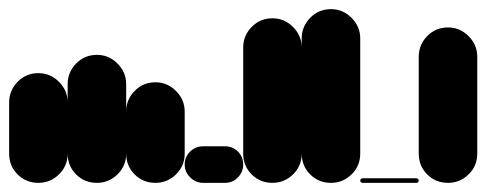

<svg xmlns="http://www.w3.org/2000/svg" viewBox="-20 -400 1064 420"><path d="M0 -64H128V-176H0ZM64 -128Q37 -128 18.5 -109Q0 -90 0 -64Q0 -37 18.5 -18.5Q37 0 64 0Q90 0 109 -18.5Q128 -37 128 -64Q128 -90 109 -109Q90 -128 64 -128ZM64 -240Q37 -240 18.5 -221Q0 -202 0 -176Q0 -149 18.5 -130.5Q37 -112 64 -112Q90 -112 109 -130.5Q128 -149 128 -176Q128 -202 109 -221Q90 -240 64 -240Z M128 -64H256V-216H128ZM192 -128Q165 -128 146.5 -109Q128 -90 128 -64Q128 -37 146.5 -18.5Q165 0 192 0Q218 0 237 -18.5Q256 -37 256 -64Q256 -90 237 -109Q218 -128 192 -128ZM192 -280Q165 -280 146.5 -261Q128 -242 128 -216Q128 -189 146.5 -170.5Q165 -152 192 -152Q218 -152 237 -170.5Q256 -189 256 -216Q256 -242 237 -261Q218 -280 192 -280Z M256 -64H384V-156H256ZM320 -128Q293 -128 274.5 -109Q256 -90 256 -64Q256 -37 274.5 -18.5Q293 0 320 0Q346 0 365 -18.5Q384 -37 384 -64Q384 -90 365 -109Q346 -128 320 -128ZM320 -220Q293 -220 274.5 -201Q256 -182 256 -156Q256 -129 274.5 -110.5Q293 -92 320 -92Q346 -92 365 -110.5Q384 -129 384 -156Q384 -182 365 -201Q346 -220 320 -220Z M424 -80Q408 -80 396 -68.5Q384 -57 384 -40Q384 -24 396 -12Q408 0 424 0H472Q489 0 500.5 -12Q512 -24 512 -40Q512 -57 500.5 -68.5Q489 -80 472 -80Z M512 -64H640V-296H512ZM576 -128Q549 -128 530.5 -109Q512 -90 512 -64Q512 -37 530.5 -18.5Q549 0 576 0Q602 0 621 -18.5Q640 -37 640 -64Q640 -90 621 -109Q602 -128 576 -128ZM576 -360Q549 -360 530.5 -341Q512 -322 512 -296Q512 -269 530.5 -250.5Q549 -232 576 -232Q602 -232 621 -250.5Q640 -269 640 -296Q640 -322 621 -341Q602 -360 576 -360Z M640 -64H768V-316H640ZM704 -128Q677 -128 658.5 -109Q640 -90 640 -64Q640 -37 658.5 -18.5Q677 0 704 0Q730 0 749 -18.5Q768 -37 768 -64Q768 -90 749 -109Q730 -128 704 -128ZM704 -380Q677 -380 658.5 -361Q640 -342 640 -316Q640 -289 658.5 -270.5Q677 -252 704 -252Q730 -252 749 -270.5Q768 -289 768 -316Q768 -342 749 -361Q730 -380 704 -380Z M773 -10Q771 -10 769.5 -8.5Q768 -7 768 -5Q768 -3 769.5 -1.5Q771 0 773 0H891Q893 0 894.5 -1.5Q896 -3 896 -5Q896 -7 894.5 -8.5Q893 -10 891 -10Z M896 -64H1024V-276H896ZM960 -128Q933 -128 914.5 -109Q896 -90 896 -64Q896 -37 914.5 -18.5Q933 0 960 0Q986 0 1005 -18.5Q1024 -37 1024 -64Q1024 -90 1005 -109Q986 -128 960 -128ZM960 -340Q933 -340 914.5 -321Q896 -302 896 -276Q896 -249 914.5 -230.5Q933 -212 960 -212Q986 -212 1005 -230.5Q1024 -249 1024 -276Q1024 -302 1005 -321Q986 -340 960 -340Z"/></svg>

Font: Wavefont
Style: Bold
Weight: 700
Version: Version 3.004;gftools[0.9.33]